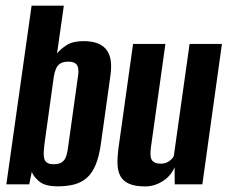

<svg xmlns="http://www.w3.org/2000/svg" viewBox="-20 -650 806 677"><path d="M183.4 7Q138.5 7 118 -10.5Q97.5 -28.1 92.1 -44.3L83.1 0H2.4L91.4 -630H205.1L181.1 -461.3Q193 -476.5 214.8 -490.8Q236.5 -505 274.8 -505Q300.5 -505 320.1 -498.6Q339.7 -492.2 352.4 -478.2Q365.2 -464.1 369.6 -441.4Q374 -418.8 369.7 -385.9L336 -144.8Q329.6 -98.3 317.2 -68.6Q304.7 -39 286 -22.7Q267.2 -6.5 241.9 0.3Q216.5 7 183.4 7ZM169 -71Q190.4 -71 200.3 -79.4Q210.2 -87.9 214.3 -102.1Q218.4 -116.3 220.3 -132.7L254 -373.9Q256.3 -386.7 256.5 -397.3Q256.6 -407.9 253.8 -415.8Q251 -423.8 243.1 -428.1Q235.2 -432.5 220.4 -432.5Q202.6 -432.5 192.6 -426Q182.5 -419.5 177.5 -407.8Q172.4 -396 169.7 -379.6L136.7 -141.9Q135 -128.1 134.3 -115.4Q133.5 -102.7 135.6 -92.5Q137.7 -82.3 145.6 -76.6Q153.5 -71 169 -71Z M492.1 7.3Q456.2 7.3 435.1 -2.1Q414 -11.6 404.6 -28.9Q395.3 -46.2 394.4 -70.2Q393.5 -94.2 397.2 -123.7L449.2 -495H563.2L512.2 -130.6Q510.6 -118.9 510.5 -108.6Q510.3 -98.4 513.1 -90.4Q515.9 -82.5 524 -77.8Q532 -73 546.5 -73Q560 -73 569.1 -77.5Q578.1 -82 584 -87.9Q589.9 -93.8 592.8 -99.3L648.5 -495H762.5L693.5 0H596.1L595.6 -59.9Q581.7 -28.3 552.7 -10.5Q523.8 7.3 492.1 7.3Z"/></svg>

Font: Alumni Sans Thin
Style: Italic
Weight: 100
Italic angle: -8°
Designer: Robert E. Leuschke
Foundry: Robert E. Leuschke
Version: Version 1.016